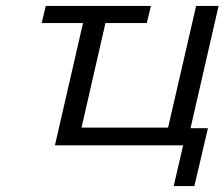

<svg xmlns="http://www.w3.org/2000/svg" viewBox="-20 -492 760 650"><path d="M121 -414 135 -472H491L477 -414H337L256 -60H549L644 -472H720L625 -58H684L638 138H568L600 0H166L261 -414Z"/></svg>

Font: Coval
Style: Light Italic
Weight: 300
Foundry: Context Ltd
Version: Version 001.000